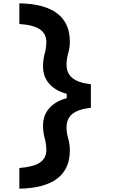

<svg xmlns="http://www.w3.org/2000/svg" viewBox="-20 -960 740 1160"><path d="M97 -815V-940Q249 -937 325.5 -879Q402 -821 402 -709Q402 -672 392 -638Q382 -604 382 -570Q382 -518 417 -489Q452 -460 529 -451V-380H383V-393Q314 -412 277 -454.5Q240 -497 240 -558Q240 -600 250 -636Q260 -672 260 -705Q260 -756 221.5 -782.5Q183 -809 97 -815ZM97 55Q183 48 221.5 22Q260 -4 260 -55Q260 -88 250 -124.5Q240 -161 240 -202Q240 -263 277 -305.5Q314 -348 383 -367V-380H529V-309Q452 -300 417 -271.5Q382 -243 382 -190Q382 -157 392 -123Q402 -89 402 -51Q402 61 325.5 119Q249 177 97 180Z"/></svg>

Font: Martian Mono SemiExpanded SemiBold
Style: Regular
Weight: 600
Monospace: yes
Version: Version 0.930